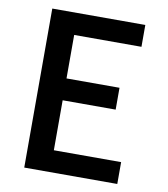

<svg xmlns="http://www.w3.org/2000/svg" viewBox="-82 -805 765 874"><g transform="rotate(10 300.0 -367.5)"><path d="M89 0V-735H519V-634H208V-433H453V-332H208V-101H519V0Z"/></g></svg>

Font: Iosevka Custom Extended
Style: Bold
Weight: 700
Width: 7
Monospace: yes
Designer: Belleve Invis
Foundry: Belleve Invis
Version: Version 11.2.4; ttfautohint (v1.8.4)